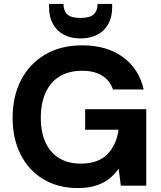

<svg xmlns="http://www.w3.org/2000/svg" viewBox="-20 -942 817 974"><path d="M374 12Q275 12 200.5 -32.5Q126 -77 85 -157.5Q44 -238 44 -345Q44 -453 86.5 -535.5Q129 -618 208.5 -665Q288 -712 397 -712Q522 -712 603.5 -652.5Q685 -593 709 -488H553Q538 -533 498.5 -558Q459 -583 397 -583Q329 -583 282 -554Q235 -525 211 -471.5Q187 -418 187 -344Q187 -270 211.5 -218Q236 -166 281.5 -139Q327 -112 389 -112Q479 -112 525.5 -160.5Q572 -209 581 -284H412V-388H722V0H593L582 -86Q560 -55 531 -33Q502 -11 463.5 0.5Q425 12 374 12ZM388 -747Q340 -747 304 -766Q268 -785 248.5 -820.5Q229 -856 229 -904V-922H302Q302 -888 321 -869.5Q340 -851 388 -851Q437 -851 456 -869.5Q475 -888 475 -922H549V-904Q549 -855 529 -819.5Q509 -784 473 -765.5Q437 -747 388 -747Z"/></svg>

Font: DM Sans 24pt ExtraBold
Style: Regular
Weight: 800
Designer: Colophon Foundry, Jonny Pinhorn
Foundry: Colophon Foundry
Version: Version 4.004;gftools[0.9.30]